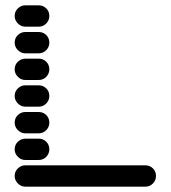

<svg xmlns="http://www.w3.org/2000/svg" viewBox="-20 -710 640 720"><path d="M35 -50Q35 -34 47 -22Q59 -10 75 -10H525Q542 -10 553.5 -22Q565 -34 565 -50Q565 -67 553.5 -78.5Q542 -90 525 -90H75Q59 -90 47 -78.5Q35 -67 35 -50ZM35 -150Q35 -134 47 -122Q59 -110 75 -110H125Q142 -110 153.5 -122Q165 -134 165 -150Q165 -167 153.5 -178.5Q142 -190 125 -190H75Q59 -190 47 -178.5Q35 -167 35 -150ZM35 -250Q35 -234 47 -222Q59 -210 75 -210H125Q142 -210 153.5 -222Q165 -234 165 -250Q165 -267 153.5 -278.5Q142 -290 125 -290H75Q59 -290 47 -278.5Q35 -267 35 -250ZM35 -350Q35 -334 47 -322Q59 -310 75 -310H125Q142 -310 153.5 -322Q165 -334 165 -350Q165 -367 153.5 -378.5Q142 -390 125 -390H75Q59 -390 47 -378.5Q35 -367 35 -350ZM35 -450Q35 -434 47 -422Q59 -410 75 -410H125Q142 -410 153.5 -422Q165 -434 165 -450Q165 -467 153.5 -478.5Q142 -490 125 -490H75Q59 -490 47 -478.5Q35 -467 35 -450ZM35 -550Q35 -534 47 -522Q59 -510 75 -510H125Q142 -510 153.5 -522Q165 -534 165 -550Q165 -567 153.5 -578.5Q142 -590 125 -590H75Q59 -590 47 -578.5Q35 -567 35 -550ZM35 -650Q35 -634 47 -622Q59 -610 75 -610H125Q142 -610 153.5 -622Q165 -634 165 -650Q165 -667 153.5 -678.5Q142 -690 125 -690H75Q59 -690 47 -678.5Q35 -667 35 -650Z"/></svg>

Font: Matrix Sans Raster
Style: Regular
Weight: 400
Designer: Brad Neil
Version: Version 1.100